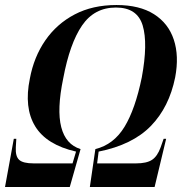

<svg xmlns="http://www.w3.org/2000/svg" viewBox="-49 -745 725 765"><path d="M-29 0 6 -192H16L14 -158Q12 -122 27.5 -108Q43 -94 85 -94H240L254 -141Q136 -168 91 -242Q46 -316 70 -432Q86 -518 131.5 -584Q177 -650 248.5 -687.5Q320 -725 415 -725Q507 -725 564.5 -688.5Q622 -652 643.5 -587Q665 -522 649 -437Q625 -318 552 -243Q479 -168 344 -141L338 -94H493Q535 -94 556.5 -108Q578 -122 591 -158L603 -192H613L567 0H309L331 -151Q404 -169 447 -239.5Q490 -310 516 -437Q541 -572 519.5 -643.5Q498 -715 413 -715Q327 -715 278 -643.5Q229 -572 203 -433Q177 -308 195 -238.5Q213 -169 272 -151L229 0Z"/></svg>

Font: Noto Serif Display Condensed SemiBold
Style: Italic
Weight: 600
Width: 3
Italic angle: -12°
Designer: Monotype Design Team
Foundry: Monotype Imaging Inc.
Version: Version 2.009